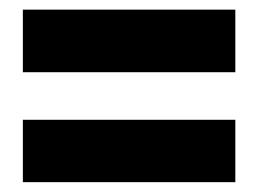

<svg xmlns="http://www.w3.org/2000/svg" viewBox="-20 -552 544 394"><path d="M26.9 -403.8V-532.2H462.9V-403.8ZM26.9 -178.2V-306.2H462.9V-178.2Z"/></svg>

Font: SimahzazaarabicW05-Bold
Style: Regular
Weight: 700
Designer: Ahmed zaza
Foundry: Ahmed zaza
Version: Version 1.001